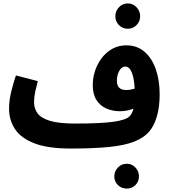

<svg xmlns="http://www.w3.org/2000/svg" viewBox="-20 -847 992 1122"><path d="M393 21Q258 21 179.5 -10Q101 -41 67 -93.5Q33 -146 33 -211Q33 -262 46.5 -315Q60 -368 73 -406L201 -373Q193 -344 186 -312Q179 -280 179 -250Q179 -214 198.5 -186Q218 -158 270 -141.5Q322 -125 419 -125Q570 -125 644 -135.5Q718 -146 739 -169Q746 -177 751 -187Q756 -197 760 -212Q740 -204 719 -200.5Q698 -197 680 -197Q639 -197 602.5 -212.5Q566 -228 544 -262Q522 -296 522 -350Q522 -409 547 -462.5Q572 -516 616.5 -549Q661 -582 719 -582Q781 -582 824.5 -544.5Q868 -507 890.5 -442Q913 -377 913 -296Q913 -222 897 -167.5Q881 -113 855 -82Q822 -42 764.5 -19.5Q707 3 616.5 12Q526 21 393 21ZM663 -375Q663 -321 717 -321Q741 -321 767 -329Q764 -390 750 -424Q736 -458 712 -458Q691 -458 677 -433Q663 -408 663 -375ZM727 -679Q696 -679 675 -700.5Q654 -722 654 -752Q654 -782 675 -804.5Q696 -827 727 -827Q757 -827 778 -804.5Q799 -782 799 -752Q799 -722 778 -700.5Q757 -679 727 -679ZM721 255Q690 255 669 234.5Q648 214 648 184Q648 154 669 132Q690 110 721 110Q751 110 771.5 132Q792 154 792 184Q792 214 771.5 234.5Q751 255 721 255Z"/></svg>

Font: Noto Sans Arabic Cond ExtBd
Style: Regular
Weight: 800
Width: 3
Designer: Monotype Design Team, Nadine Chahine, Nizar Qandah and Khaled Hosny
Foundry: Monotype Imaging Inc.
Version: Version 2.012; ttfautohint (v1.8.4.7-5d5b)